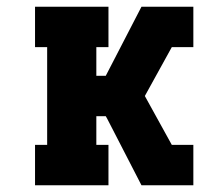

<svg xmlns="http://www.w3.org/2000/svg" viewBox="-20 -550 640 570"><path d="M84 0V-120H120V-410H84V-530H302V-410H266V-325H294L400 -530H554V-410H490L410 -265L490 -120H554V0H400L298 -198L294 -205H266V-120H302V0Z"/></svg>

Font: Iosevka Curly Slab HvEx
Style: Regular
Weight: 900
Width: 7
Monospace: yes
Designer: Belleve Invis
Foundry: Belleve Invis
Version: Version 11.1.0; ttfautohint (v1.8.3)